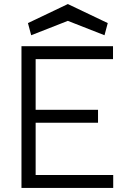

<svg xmlns="http://www.w3.org/2000/svg" viewBox="-20 -928 610 948"><path d="M315 -908 118 -814 134 -754 315 -825 496 -754 512 -814ZM538 -700H86V0H539V-64H156V-322H464V-386H156V-636H538Z"/></svg>

Font: LilGrotesk
Style: Regular
Weight: 400
Designer: Bastien Sozeau
Foundry: NBR — Bastien Sozeau
Version: Version 2.001